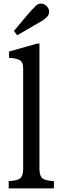

<svg xmlns="http://www.w3.org/2000/svg" viewBox="-20 -1041 346 1061"><path d="M28 0V-40L49 -42Q86 -46 97 -61.5Q108 -77 108 -108V-662Q108 -700 86.5 -710Q65 -720 30 -721V-756L184 -800H198V-108Q198 -77 209 -61.5Q220 -46 257 -42L278 -40V0ZM75 -846 57 -870 139 -968Q150 -980 159.5 -990Q169 -1000 179 -1010Q193 -1023 210.5 -1021Q228 -1019 240 -1005Q253 -990 251.5 -973Q250 -956 235 -943Q224 -933 212.5 -926Q201 -919 187 -911Z"/></svg>

Font: Hedvig Letters Serif 12pt
Style: Regular
Weight: 400
Designer: Alexander Örn & Tor Weibull
Foundry: Kanon Foundry
Version: Version 1.000; ttfautohint (v1.8.4.7-5d5b)